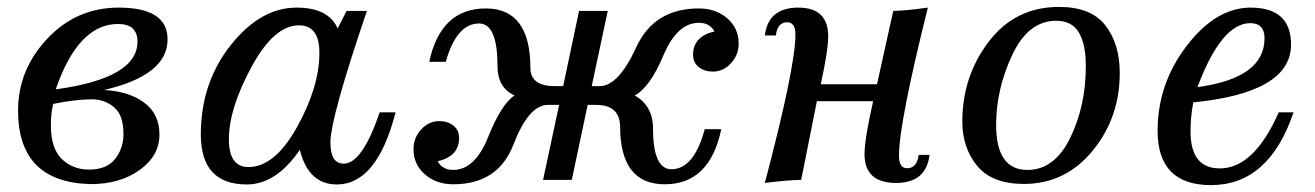

<svg xmlns="http://www.w3.org/2000/svg" viewBox="-20 -520 3800 555"><path d="M241.7 12.2Q32.2 6.8 32.2 -200.2Q32.2 -318.4 116.7 -408.2Q201.2 -498 323.2 -498Q464.4 -498 464.4 -406.2Q464.4 -302.2 280.3 -259.8Q352.1 -256.3 396.5 -223.6Q440.9 -190.9 440.9 -130.9Q440.9 -69.8 384 -28.8Q327.1 12.2 241.7 12.2ZM141.1 -261.7Q377.4 -293.9 377.4 -399.4Q377.4 -450.7 321.3 -450.7Q206.1 -450.7 141.1 -261.7ZM237.3 -29.8Q288.6 -29.8 312.7 -60.5Q336.9 -91.3 336.9 -131.8Q336.9 -187.5 309.6 -210.2Q282.2 -232.9 245.6 -232.9Q199.2 -232.9 133.8 -219.7Q127 -192.9 127 -158.7Q127 -90.8 158.7 -60.3Q190.4 -29.8 237.3 -29.8Z M1040.5 -488.3Q935.1 -178.2 935.1 -108.4Q935.1 -46.9 973.6 -46.9Q1026.9 -46.9 1077.6 -195.3H1123.5Q1069.8 13.2 953.6 13.2Q871.6 13.2 846.7 -86.9Q778.3 13.2 693.4 13.2Q560.5 13.2 560.5 -131.3Q560.5 -280.3 646.7 -389.2Q732.9 -498 837.4 -498Q929.2 -498 956.1 -438L981.9 -488.3ZM698.2 -37.1Q774.4 -37.1 838.9 -153.3Q903.3 -269.5 903.3 -367.2Q903.3 -446.8 844.2 -446.8Q772 -446.8 706.8 -326.2Q641.6 -205.6 641.6 -117.7Q641.6 -37.1 698.2 -37.1Z M1564 -216.8Q1508.3 -216.8 1464.1 -102.1Q1419.9 12.7 1290 12.7Q1241.2 12.7 1208.3 -15.9Q1175.3 -44.4 1175.3 -88.9Q1175.3 -121.6 1197.5 -145.8Q1219.7 -169.9 1250 -169.9Q1273.9 -169.9 1290.5 -157Q1307.1 -144 1307.1 -121.1Q1307.1 -68.4 1245.1 -53.7Q1259.3 -28.8 1290 -28.8Q1353 -28.8 1391.1 -124Q1429.2 -219.2 1467.3 -244.1Q1418 -266.6 1418 -330.1Q1418 -452.1 1364.7 -452.1Q1299.8 -452.1 1268.6 -341.3H1220.7Q1253.9 -495.6 1384.3 -495.6Q1513.2 -495.6 1513.2 -322.8Q1514.2 -271 1583.5 -271H1607.9L1653.8 -488.3H1736.8L1690.4 -271H1713.4Q1767.6 -271 1819.1 -383.3Q1870.6 -495.6 2000.5 -495.6Q2049.3 -495.6 2082.3 -467Q2115.2 -438.5 2115.2 -394Q2115.2 -361.3 2093 -337.2Q2070.8 -313 2040.5 -313Q2016.6 -313 2000 -325.9Q1983.4 -338.9 1983.4 -361.8Q1983.4 -414.6 2045.4 -429.2Q2031.2 -454.1 2000.5 -454.1Q1937.5 -454.1 1897.9 -360.4Q1858.4 -266.6 1814.5 -244.1Q1867.7 -214.4 1867.7 -147.9Q1867.7 -30.8 1920.9 -30.8Q1985.8 -30.8 2017.1 -146.5H2064.9Q2031.7 12.7 1901.4 12.7Q1772.5 12.7 1772.5 -155.3Q1771 -216.8 1702.6 -216.8H1678.7L1632.8 0H1549.8L1596.2 -216.8Z M2515.1 -276.4 2562 -488.3Q2600.1 -489.3 2662.1 -498Q2578.6 -163.6 2578.6 -69.8Q2578.6 -33.7 2602.1 -33.7Q2630.9 -33.7 2635.3 -72.3H2667Q2657.2 8.8 2570.3 8.8Q2479 8.8 2479 -74.7Q2479 -117.7 2503.9 -227.5H2341.3L2295.9 0Q2262.2 0 2190.9 8.8Q2279.3 -326.7 2279.3 -419.9Q2279.3 -455.6 2255.4 -455.6Q2227.1 -455.6 2222.7 -417.5H2190.9Q2200.7 -498 2287.6 -498Q2374 -498 2374 -415Q2374 -374.5 2352.5 -276.4Z M2939.5 11.7Q2847.7 11.7 2804.7 -40.5Q2761.7 -92.8 2761.7 -168.9Q2761.7 -299.3 2838.1 -399.7Q2914.6 -500 3041.5 -500Q3133.8 -500 3175.3 -446.5Q3216.8 -393.1 3216.8 -309.1Q3216.8 -179.7 3138.2 -84Q3059.6 11.7 2939.5 11.7ZM2949.7 -28.8Q3028.3 -28.8 3073.5 -121.3Q3118.7 -213.9 3118.7 -329.1Q3118.7 -392.6 3098.4 -426.3Q3078.1 -460 3033.2 -460Q2952.1 -460 2905.8 -360.8Q2859.4 -261.7 2859.4 -159.2Q2859.4 -28.8 2949.7 -28.8Z M3480.5 15.1Q3326.2 15.1 3326.2 -142.1Q3326.2 -277.8 3410.6 -387.9Q3495.1 -498 3595.2 -498Q3711.9 -498 3711.9 -391.1Q3711.9 -252 3429.2 -224.1Q3421.4 -181.2 3421.4 -140.1Q3421.4 -33.2 3505.9 -33.2Q3605 -33.2 3676.3 -195.3H3719.2Q3647.9 15.1 3480.5 15.1ZM3441.4 -268.1Q3635.3 -294.4 3635.3 -409.2Q3635.3 -453.1 3594.2 -453.1Q3510.7 -453.1 3441.4 -268.1Z"/></svg>

Font: Munson
Style: Italic
Weight: 400
Italic angle: -12°
Designer: Paul James MIller
Foundry: High-Logic / Made with FontCreator
Version: Version 2.10;May 5, 2019;FontCreator 11.5.0.2430 64-bit